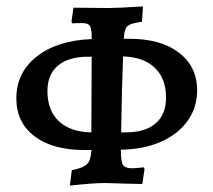

<svg xmlns="http://www.w3.org/2000/svg" viewBox="-20 -548 666 599"><path d="M357 -81V-80Q357 -45 363.5 -34Q370 -23 392 -23Q404 -23 428 -26L431 -21L424 26L376 25L308 23Q270 23 198 31L204 -17Q240 -24 252 -36.5Q264 -49 265 -80H243Q144 -80 87.5 -123Q31 -166 31 -241Q31 -322 95 -372Q159 -422 266 -426V-435Q266 -460 260 -468Q254 -476 236 -476Q215 -476 206 -475L203 -480L209 -524L318 -523Q349 -523 426 -528L423 -480Q390 -476 379.5 -468Q369 -460 367 -437Q367 -430 366 -427H384Q482 -427 538.5 -383.5Q595 -340 595 -266Q595 -212 565 -170.5Q535 -129 481.5 -105.5Q428 -82 357 -81ZM364 -372Q360 -276 358 -135H372Q433 -135 465.5 -163Q498 -191 498 -243Q498 -303 463 -336.5Q428 -370 364 -372ZM265 -135 266 -371H254Q194 -371 161 -343.5Q128 -316 128 -264Q128 -203 164 -169.5Q200 -136 265 -135Z"/></svg>

Font: Alegreya SC Medium
Style: Regular
Weight: 500
Designer: Juan Pablo del Peral
Foundry: Huerta Tipografica
Version: Version 2.007; ttfautohint (v1.6)